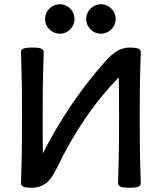

<svg xmlns="http://www.w3.org/2000/svg" viewBox="-20 -879 770 907"><path d="M591.3 7.8Q558.6 7.8 548.1 2.4Q537.6 -2.9 537.6 -12.7Q537.6 -33.2 540 -94.7Q542.5 -156.2 542.5 -323.2Q542.5 -459.5 541 -513.7Q371.1 -339.8 249.5 -86.9Q221.2 -28.3 193.1 -10.3Q165 7.8 132.8 7.8Q100.1 7.8 89.6 2.4Q79.1 -2.9 79.1 -12.7Q79.1 -33.2 81.5 -94.7Q84 -156.2 84 -323.2Q84 -490.2 81.5 -551.8Q79.1 -613.3 79.1 -633.8Q79.1 -643.6 89.6 -648.9Q100.1 -654.3 132.8 -654.3Q165 -654.3 175.8 -648.9Q186.5 -643.6 186.5 -633.8Q186.5 -613.3 184.1 -551.8Q181.6 -490.2 181.6 -323.2Q181.6 -195.3 182.6 -154.3Q303.2 -392.1 472.7 -584Q508.3 -624.5 535.9 -639.4Q563.5 -654.3 591.3 -654.3Q623.5 -654.3 634.3 -648.9Q645 -643.6 645 -633.8Q645 -613.3 642.6 -551.8Q640.1 -490.2 640.1 -323.2Q640.1 -156.2 642.6 -94.7Q645 -33.2 645 -12.7Q645 -2.9 634.3 2.4Q623.5 7.8 591.3 7.8ZM457 -719.7Q428.2 -719.7 407.7 -740.2Q387.2 -760.7 387.2 -789.6Q387.2 -817.9 407.7 -838.4Q428.2 -858.9 457 -858.9Q485.4 -858.9 505.9 -838.4Q526.4 -817.9 526.4 -789.6Q526.4 -760.7 505.9 -740.2Q485.4 -719.7 457 -719.7ZM262.7 -719.7Q233.9 -719.7 213.4 -740.2Q192.9 -760.7 192.9 -789.6Q192.9 -817.9 213.4 -838.4Q233.9 -858.9 262.7 -858.9Q291 -858.9 311.5 -838.4Q332 -817.9 332 -789.6Q332 -760.7 311.5 -740.2Q291 -719.7 262.7 -719.7Z"/></svg>

Font: Bainsley
Style: Regular
Weight: 400
Designer: Paul James MIller
Foundry: High-Logic / Made with FontCreator
Version: Version 1.411;March 28, 2021;FontCreator 13.0.0.2683 64-bit